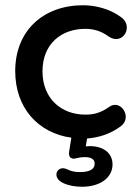

<svg xmlns="http://www.w3.org/2000/svg" viewBox="-20 -518 532 732"><path d="M293 194C361 194 409 160 409 109C409 65 374 39 321 39L307 40L312 10C353 7 400 -6 441 -37C486 -71 440 -141 397 -111C362 -86 335 -81 305 -81C214 -81 142 -142 142 -246C142 -351 214 -408 305 -408C335 -408 364 -401 394 -379C448 -342 492 -418 441 -453C398 -485 342 -498 297 -498C145 -498 38 -401 38 -247C38 -108 124 -11 252 7L244 57C242 70 243 78 249 83C256 88 262 88 272 85C284 82 293 81 303 81C329 81 341 90 341 106C341 128 320 138 285 138C265 138 252 135 237 128C198 108 174 159 221 180C243 190 267 194 293 194Z"/></svg>

Font: SN Pro Medium
Style: Regular
Weight: 500
Designer: Tobias Whetton
Foundry: Supernotes
Version: Version 1.003;Glyphs 3.3 (3324)